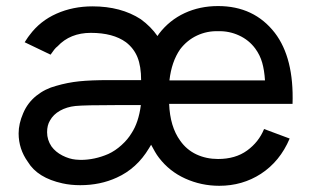

<svg xmlns="http://www.w3.org/2000/svg" viewBox="-20 -598 1028 634"><path d="M575 -133.5Q596 -103.5 628.5 -88.2Q661 -73 700 -73Q757.5 -73 796 -101Q834.5 -129 852 -172L936.5 -140.5Q904.5 -65 841.5 -24Q780.5 15.5 704 15.5Q644.5 15.5 591.5 -8.5Q539.5 -32 505 -77Q498 -86 491.8 -96.8Q485.5 -107.5 479 -120L472 -108.5Q432 -41.5 365.5 -11.5Q311 13.5 245 13.5Q213.5 13.5 186.5 7.5Q104 -10.5 72 -63.5Q41.5 -106 41.5 -157.5Q41.5 -189.5 56.5 -224Q71 -258.5 100 -281.8Q129 -305 165.5 -314.5Q203 -325.5 241.5 -329.5Q260.5 -331.5 285.5 -332.5Q310.5 -333.5 341.5 -333.5H446Q446 -379 434 -408.8Q422 -438.5 396 -458.5Q353.5 -489.5 280 -489.5Q211.5 -489.5 170 -445Q164.5 -441 159 -434Q153.5 -427 147 -417.5L61.5 -458.5Q64.5 -462.5 68.2 -468.8Q72 -475 78 -482.5Q112.5 -529 166.8 -553Q221 -577 285.5 -577Q379.5 -577 445 -534.5Q478.5 -510 500 -479L505 -486.5Q539.5 -531.5 589.8 -554.8Q640 -578 700 -578Q819 -578 887.5 -489.5Q951 -406.5 946 -255H538.5Q541.5 -179.5 575 -133.5ZM575 -435.5Q546.5 -394.5 539.5 -332.5H855Q853 -365.5 845.8 -391Q838.5 -416.5 823 -437.5Q802 -466 769.2 -481Q736.5 -496 700 -495Q663.5 -496 630.8 -480.8Q598 -465.5 575 -435.5ZM445 -250V-251H364.5Q259.5 -251 229 -248Q200.5 -245 178.2 -232.5Q156 -220 145 -200Q135.5 -184.5 135.5 -161.5Q135.5 -136 150 -114.5Q163.5 -96 186 -84.5Q208.5 -73 230 -71L246 -70Q292.5 -70 337.5 -89.5Q360.5 -100 381.2 -118.8Q402 -137.5 414.5 -158.5Q437.5 -193.5 445 -250Z"/></svg>

Font: Russisch Sans Medium
Style: Regular
Weight: 500
Width: 4
Designer: Michael Sharanda (font) & Cristiano Sobral (main changes)
Foundry: Michael Sharanda
Version: Version 2.00;September 8, 2020;FontCreator 13.0.0.2681 64-bi